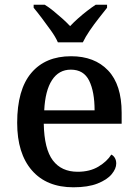

<svg xmlns="http://www.w3.org/2000/svg" viewBox="-20 -786 585 816"><path d="M292 10Q178 10 115.5 -62Q53 -134 53 -264Q53 -405 113 -476Q173 -547 282 -547Q382 -547 439.5 -486.5Q497 -426 497 -307V-260H166Q168 -153 204.5 -104.5Q241 -56 310 -56Q362 -56 398.5 -78Q435 -100 453 -129Q462 -125 468 -115Q474 -105 474 -91Q474 -69 454.5 -45.5Q435 -22 394.5 -6Q354 10 292 10ZM382 -317Q382 -396 359 -443Q336 -490 281 -490Q230 -490 201 -445.5Q172 -401 168 -317ZM226 -606Q216 -629 197 -655.5Q178 -682 158.5 -708Q139 -734 123 -753V-766H170Q188 -755 207 -739.5Q226 -724 244.5 -707.5Q263 -691 278 -675Q293 -691 311.5 -707.5Q330 -724 350 -739.5Q370 -755 387 -766H435V-753Q420 -734 399.5 -708Q379 -682 361 -655.5Q343 -629 332 -606Z"/></svg>

Font: Noto Serif Gujarati Medium
Style: Regular
Weight: 500
Version: Version 2.102